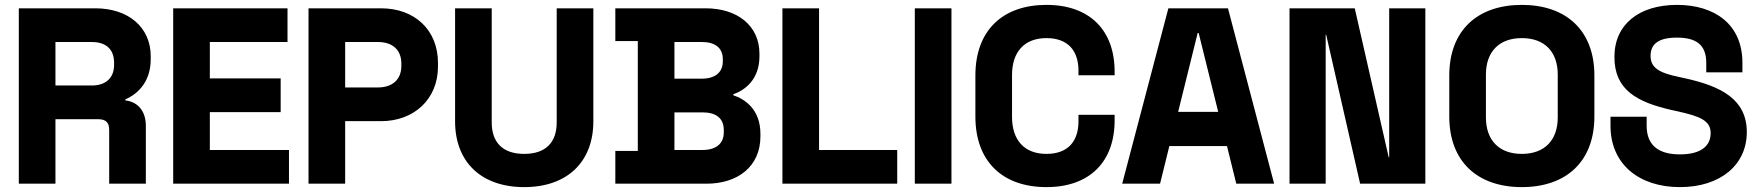

<svg xmlns="http://www.w3.org/2000/svg" viewBox="-20 -743 7194 786"><path d="M370 -709H57V9H207V-255H382C416 -255 427 -239 427 -210V9H577V-229C577 -286 546 -326 493 -332V-336C552 -362 597 -415 597 -501V-513C597 -631 506 -709 370 -709ZM356 -393H207V-571H356C416 -571 447 -539 447 -487V-477C447 -425 414 -393 356 -393Z M689 -709V9H1163V-129H839V-284H1129V-422H839V-571H1157V-709Z M1540 -709H1243V9H1393V-247H1540C1673 -247 1773 -335 1773 -471V-485C1773 -621 1677 -709 1540 -709ZM1527 -385H1393V-571H1527C1587 -571 1623 -539 1623 -483V-473C1623 -417 1586 -385 1527 -385Z M2126 23C2303 23 2409 -81 2409 -246V-709H2259V-242C2259 -160 2214 -113 2126 -113C2038 -113 1993 -160 1993 -242V-709H1843V-246C1843 -81 1949 23 2126 23Z M2499 -125V9H2872C3001 9 3093 -62 3093 -185V-195C3093 -296 3028 -338 2982 -353V-357C3027 -373 3089 -415 3089 -513V-523C3089 -637 3000 -709 2868 -709H2499V-575H2591V-125ZM2854 -421H2741V-571H2854C2907 -571 2939 -547 2939 -501V-491C2939 -446 2906 -421 2854 -421ZM2856 -129H2741V-283H2856C2911 -283 2943 -259 2943 -211V-201C2943 -154 2910 -129 2856 -129Z M3183 -709V9H3653V-129H3333V-709Z M3725 -709V9H3875V-709Z M4264 23C4441 23 4543 -81 4543 -250V-273H4395V-246C4395 -167 4354 -113 4264 -113C4174 -113 4123 -169 4123 -264V-436C4123 -531 4174 -587 4264 -587C4354 -587 4395 -533 4395 -454V-435H4543V-450C4543 -619 4441 -723 4264 -723C4085 -723 3973 -619 3973 -434V-266C3973 -81 4085 23 4264 23Z M4763 -709 4574 9H4729L4767 -145H5003L5041 9H5196L5007 -709ZM4967 -285H4803L4883 -608H4887Z M5259 -709V9H5407V-601H5409L5548 9H5815V-709H5667V-99H5665L5526 -709Z M6210 23C6391 23 6507 -81 6507 -266V-434C6507 -619 6391 -723 6210 -723C6029 -723 5913 -619 5913 -434V-266C5913 -81 6029 23 6210 23ZM6210 -113C6116 -113 6063 -170 6063 -262V-438C6063 -530 6116 -587 6210 -587C6304 -587 6357 -530 6357 -438V-262C6357 -170 6304 -113 6210 -113Z M6857 23C7024 23 7131 -69 7131 -202C7131 -336 7027 -390 6876 -423L6853 -428C6770 -445 6737 -467 6737 -514C6737 -562 6768 -589 6845 -589C6922 -589 6965 -561 6965 -486V-447H7113V-486C7113 -644 6999 -723 6845 -723C6691 -723 6589 -644 6589 -510C6589 -376 6679 -325 6826 -292L6849 -287C6938 -267 6983 -250 6983 -198C6983 -146 6944 -111 6857 -111C6770 -111 6721 -148 6721 -228V-265H6573V-228C6573 -70 6691 23 6857 23Z"/></svg>

Font: Kalas SG
Style: Bold
Weight: 700
Designer: Kalas
Foundry: Kalas
Version: Version 2.000;FEAKit 1.0